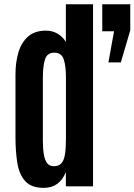

<svg xmlns="http://www.w3.org/2000/svg" viewBox="-20 -887 640 914"><path d="M188.5 7.3Q128.9 7.3 100.1 -24.7Q71.3 -56.6 62.5 -111.3Q53.7 -166 53.7 -233.9V-532.2Q53.7 -591.3 67.9 -638.4Q82 -685.5 114 -713.4Q146 -741.2 198.7 -741.2Q230 -741.2 254.9 -726.3Q279.8 -711.4 293.5 -687V-866.7H422.9V0H293.5V-67.9Q278.8 -30.8 252.4 -11.7Q226.1 7.3 188.5 7.3ZM236.3 -95.7Q259.8 -95.7 272.2 -109.6Q284.7 -123.5 289.3 -152.6Q293.9 -181.6 293.9 -226.1V-519Q293.9 -572.8 283.4 -604.5Q272.9 -636.2 238.3 -636.2Q205.1 -636.2 194.6 -605.2Q184.1 -574.2 184.1 -517.6V-216.3Q184.1 -178.7 188.7 -151.6Q193.4 -124.5 204.6 -110.1Q215.8 -95.7 236.3 -95.7ZM496.1 -589.8 522.9 -738.3H466.8V-866.7H600.1V-742.7L555.2 -589.8Z"/></svg>

Font: Antonio
Style: Bold
Weight: 700
Designer: Vernon Adams
Foundry: Vernon Adams
Version: Version 1.002